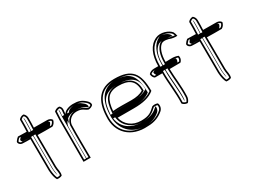

<svg xmlns="http://www.w3.org/2000/svg" viewBox="-48 -1174 2293 1734"><g transform="rotate(-30 1098.5 -306.5)"><path d="M33 -450C23 -437 39 -409 67 -407C96 -405 120 -405 149 -405C149 -294 151 -184 151 -76C154 -28 163 7 176 28C196 31 213 29 229 21C241 -13 226 -44 226 -78C226 -184 224 -295 224 -405C274 -403 327 -404 378 -404C395 -412 410 -432 414 -454C407 -468 388 -479 367 -479C320 -479 274 -480 228 -480C230 -514 230 -546 230 -581C230 -602 218 -622 205 -630C183 -630 164 -618 155 -605C155 -561 155 -522 153 -480C121 -479 95 -483 63 -482C52 -474 42 -463 33 -450ZM45 -441C52 -451 61 -461 68 -467C97 -467 121 -464 153 -465H167L168 -479C170 -519 170 -560 170 -600C177 -607 188 -614 200 -615C208 -608 215 -594 215 -581C215 -546 215 -514 213 -481L212 -465H228C274 -465 320 -464 367 -464C380 -464 392 -458 398 -451C393 -436 384 -425 374 -419C323 -419 273 -418 225 -420L209 -421V-405C209 -295 211 -184 211 -78C211 -42 223 -15 217 10C208 14 196 15 185 14C176 -5 169 -35 166 -76C166 -185 164 -294 164 -405V-420H149C120 -420 96 -420 68 -422C51 -423 45 -438 45 -441ZM66 -446C63 -442 69 -427 77 -422C100 -421 121 -420 149 -420H184V-405C184 -294 186 -184 186 -76C188 -46 192 -21 198 -2C199 -26 191 -50 191 -78C191 -184 189 -295 189 -405V-421L227 -420C268 -418 313 -419 359 -419C367 -426 376 -439 379 -453C375 -459 368 -463 365 -464C318 -464 272 -465 228 -465H192L193 -480C195 -514 195 -546 195 -581C195 -589 194 -596 190 -604C190 -559 190 -522 188 -480L187 -466L156 -465C126 -464 104 -466 84 -467C78 -461 72 -455 66 -446Z M462 12C488 11 511 12 537 12C537 -103 534 -220 537 -332C543 -376 580 -413 633 -413C695 -413 701 -387 738 -374C756 -374 772 -381 785 -393C793 -414 775 -435 761 -447C722 -481 693 -489 635 -489C588 -487 546 -468 537 -442C537 -454 538 -467 540 -480C544 -502 534 -522 521 -530C498 -533 477 -521 466 -510C466 -480 462 -452 462 -425ZM477 -3V-425C477 -449 480 -475 481 -503C490 -510 504 -515 516 -515C523 -509 528 -496 525 -482C523 -468 522 -455 522 -442V-353L551 -437C556 -453 590 -472 635 -474C692 -474 714 -468 751 -436C764 -425 773 -410 772 -401C763 -393 752 -390 741 -389C713 -400 698 -428 633 -428C572 -428 529 -385 522 -334V-333V-332C519 -224 522 -113 522 -3ZM497 -3H502C502 -112 499 -225 502 -332V-333C508 -375 541 -428 633 -428C704 -428 729 -403 745 -393C747 -394 749 -395 751 -397C755 -412 742 -430 730 -440C694 -472 680 -474 637 -474C611 -472 579 -461 572 -440L502 -442C502 -454 503 -467 505 -481C507 -491 505 -500 502 -508C501 -508 502 -508 501 -507C501 -478 497 -450 497 -425Z M845 -242C832 -72 952 37 1125 24C1200 24 1253 -2 1293 -37C1314 -57 1318 -89 1307 -110C1289 -117 1270 -118 1251 -112C1208 -73 1186 -49 1099 -49C1011 -49 944 -102 928 -179H1097C1192 -179 1263 -195 1313 -237C1313 -421 1258 -499 1075 -499C916 -499 851 -397 845 -242ZM860 -241C866 -392 926 -484 1075 -484C1248 -484 1297 -417 1298 -244C1252 -209 1187 -194 1097 -194H910L913 -176C931 -92 1005 -34 1099 -34C1188 -34 1218 -62 1259 -99C1272 -102 1284 -101 1296 -98C1301 -82 1297 -61 1283 -48C1245 -15 1196 9 1125 9H1124C1106 10 1089 10 1073 9C937 -1 849 -97 860 -241ZM880 -242C868 -81 979 9 1094 10C1102 10 1110 10 1119 9H1122H1125C1178 9 1222 -9 1261 -43C1275 -56 1281 -81 1276 -99C1239 -65 1203 -34 1099 -34C975 -34 909 -102 893 -178L890 -194H1097C1179 -194 1233 -206 1278 -241C1277 -426 1219 -484 1075 -484C959 -484 886 -402 880 -242ZM886 -233 888 -253C897 -356 919 -440 1076 -440C1212 -440 1274 -390 1274 -282V-277L1268 -274C1232 -251 1178 -239 1115 -239C1049 -239 982 -242 931 -237ZM907 -235 924 -237C982 -243 1051 -239 1115 -239C1170 -239 1214 -248 1247 -269L1254 -274V-282C1254 -399 1184 -440 1076 -440C951 -440 917 -363 908 -253ZM923 -252C932 -360 961 -425 1076 -425C1180 -425 1239 -390 1239 -282C1209 -263 1168 -254 1115 -254C1052 -254 983 -258 923 -252Z M1376 -374C1376 -353 1387 -333 1401 -325H1478C1477 -222 1496 -114 1491 -2C1500 11 1521 23 1543 23C1556 11 1568 -11 1568 -36C1572 -137 1557 -230 1555 -325C1593 -325 1629 -326 1667 -326C1682 -336 1694 -363 1685 -388C1663 -397 1639 -401 1612 -400C1592 -400 1575 -399 1555 -399C1555 -482 1578 -536 1609 -560C1632 -577 1678 -567 1704 -556C1732 -549 1757 -549 1765 -550C1763 -566 1758 -581 1751 -594C1724 -629 1647 -658 1591 -632C1516 -598 1478 -514 1478 -399H1433C1409 -399 1387 -388 1376 -374ZM1391 -369C1401 -378 1416 -384 1433 -384H1493V-399C1493 -511 1530 -587 1597 -618C1645 -640 1714 -615 1738 -586C1742 -579 1745 -572 1747 -565C1736 -566 1721 -567 1709 -570C1681 -582 1631 -595 1600 -572C1563 -543 1540 -484 1540 -399V-384H1555C1576 -384 1592 -385 1612 -385C1635 -386 1655 -383 1673 -377C1675 -363 1669 -348 1662 -341C1624 -341 1591 -340 1555 -340H1540V-325C1542 -228 1557 -136 1553 -36C1553 -18 1545 -2 1537 8C1524 6 1512 -1 1506 -7C1510 -120 1492 -225 1493 -325V-340H1406C1399 -346 1392 -358 1391 -369ZM1411 -371C1412 -359 1417 -347 1423 -340H1513V-325C1512 -224 1531 -117 1526 -5C1530 -14 1533 -24 1533 -36C1537 -136 1522 -229 1520 -325V-340H1555C1585 -340 1611 -341 1644 -341C1651 -350 1655 -365 1652 -380C1640 -384 1629 -386 1615 -385H1614H1612C1595 -385 1578 -384 1555 -384H1520V-399C1520 -483 1542 -538 1579 -567C1610 -590 1666 -584 1696 -577C1708 -574 1714 -573 1726 -568C1724 -576 1721 -583 1717 -590C1695 -618 1649 -629 1632 -626C1628 -625 1623 -625 1617 -622C1555 -594 1513 -513 1513 -399V-384H1433C1432 -384 1420 -380 1411 -371Z M1798 -450C1788 -437 1804 -409 1832 -407C1861 -405 1885 -405 1914 -405C1914 -294 1916 -184 1916 -76C1919 -28 1928 7 1941 28C1961 31 1978 29 1994 21C2006 -13 1991 -44 1991 -78C1991 -184 1989 -295 1989 -405C2039 -403 2092 -404 2143 -404C2160 -412 2175 -432 2179 -454C2172 -468 2153 -479 2132 -479C2085 -479 2039 -480 1993 -480C1995 -514 1995 -546 1995 -581C1995 -602 1983 -622 1970 -630C1948 -630 1929 -618 1920 -605C1920 -561 1920 -522 1918 -480C1886 -479 1860 -483 1828 -482C1817 -474 1807 -463 1798 -450ZM1810 -441C1817 -451 1826 -461 1833 -467C1862 -467 1886 -464 1918 -465H1932L1933 -479C1935 -519 1935 -560 1935 -600C1942 -607 1953 -614 1965 -615C1973 -608 1980 -594 1980 -581C1980 -546 1980 -514 1978 -481L1977 -465H1993C2039 -465 2085 -464 2132 -464C2145 -464 2157 -458 2163 -451C2158 -436 2149 -425 2139 -419C2088 -419 2038 -418 1990 -420L1974 -421V-405C1974 -295 1976 -184 1976 -78C1976 -42 1988 -15 1982 10C1973 14 1961 15 1950 14C1941 -5 1934 -35 1931 -76C1931 -185 1929 -294 1929 -405V-420H1914C1885 -420 1861 -420 1833 -422C1816 -423 1810 -438 1810 -441ZM1831 -446C1828 -442 1834 -427 1842 -422C1865 -421 1886 -420 1914 -420H1949V-405C1949 -294 1951 -184 1951 -76C1953 -46 1957 -21 1963 -2C1964 -26 1956 -50 1956 -78C1956 -184 1954 -295 1954 -405V-421L1992 -420C2033 -418 2078 -419 2124 -419C2132 -426 2141 -439 2144 -453C2140 -459 2133 -463 2130 -464C2083 -464 2037 -465 1993 -465H1957L1958 -480C1960 -514 1960 -546 1960 -581C1960 -589 1959 -596 1955 -604C1955 -559 1955 -522 1953 -480L1952 -466L1921 -465C1891 -464 1869 -466 1849 -467C1843 -461 1837 -455 1831 -446Z"/></g></svg>

Font: Snowfall
Style: Eco
Weight: 400
Designer: Jasper
Foundry: Cannot Into Space Fonts
Version: Version 0.9